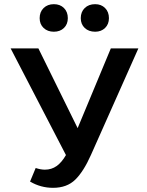

<svg xmlns="http://www.w3.org/2000/svg" viewBox="-20 -890 706 920"><path d="M170 -803Q170 -833 189 -851.5Q208 -870 238 -870Q268 -870 286.5 -851.5Q305 -833 305 -803Q305 -774 286.5 -756Q268 -738 238 -738Q208 -738 189 -756Q170 -774 170 -803ZM367 -803Q367 -833 386 -851.5Q405 -870 436 -870Q465 -870 483.5 -851.5Q502 -833 502 -803Q502 -774 483.5 -756Q465 -738 436 -738Q405 -738 386 -756Q367 -774 367 -803ZM643 -658 416 -148Q381 -69 341 -29.5Q301 10 234 10Q175 10 124 -20L151 -85Q175 -77 195 -77Q227 -77 251.5 -94.5Q276 -112 296 -147L31 -658H164L352 -276L511 -658Z"/></svg>

Font: Ysabeau SC
Style: Bold
Weight: 700
Designer: Christian Thalmann (Catharsis Fonts)
Version: Version 0.003